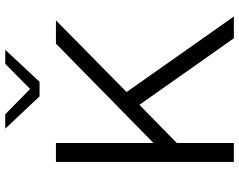

<svg xmlns="http://www.w3.org/2000/svg" viewBox="-112 -822 933 750"><g transform="rotate(-90 355.0 -446.5)"><path d="M228 -893H284L383 -796L481 -893H536L411 -759H354ZM98 0V-695H172V-314L560 -695H651L371 -419Q626 -57 666 0H581L321 -369L172 -223V0Z"/></g></svg>

Font: Coval
Style: ExtraLight
Weight: 250
Foundry: Context Ltd
Version: Version 001.000